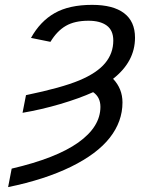

<svg xmlns="http://www.w3.org/2000/svg" viewBox="-20 -558 640 786"><path d="M481.4 -138.7Q481.4 -60.5 429.4 5.9Q377.4 72.3 270.3 124.8Q163.1 177.2 13.2 208L27.8 132.3Q210 89.8 300.5 25.4Q391.1 -39.1 391.1 -120.6Q391.1 -160.2 361.3 -180.7Q305.2 -155.3 227.5 -132.3Q149.9 -109.4 72.3 -96.2L86.4 -168.5Q232.4 -198.7 304.7 -229Q377 -259.3 410.4 -299.6Q443.8 -339.8 443.8 -392.1Q443.8 -433.6 417 -453.4Q390.1 -473.1 342.3 -473.1Q285.6 -473.1 249.5 -452.1Q213.4 -431.2 186.5 -386.7L106.9 -402.8Q144.5 -470.7 203.9 -504.4Q263.2 -538.1 357.4 -538.1Q442.9 -538.1 487.8 -504.2Q532.7 -470.2 532.7 -403.8Q532.7 -305.7 442.9 -235.4Q481.4 -194.8 481.4 -138.7Z"/></svg>

Font: Cousine
Style: Italic
Weight: 400
Italic angle: -12°
Monospace: yes
Designer: Steve Matteson
Foundry: Monotype Imaging Inc.
Version: Version 1.21